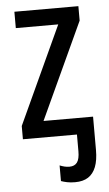

<svg xmlns="http://www.w3.org/2000/svg" viewBox="-53 -573 459 807"><g transform="rotate(-5 176.5 -169.0)"><path d="M309 -537V-476L121 -69H330V72Q330 115 319 143Q308 171 286.5 185Q265 199 231 199Q212 199 197.5 196Q183 193 172 189V123Q182 127 192 129.5Q202 132 213 132Q235 132 245.5 117.5Q256 103 256 71V0H28V-56L218 -468H39V-537Z"/></g></svg>

Font: Noto Sans Display Condensed
Style: Regular
Weight: 400
Width: 3
Designer: Monotype Design Team
Foundry: Monotype Imaging Inc.
Version: Version 2.003